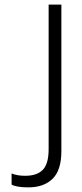

<svg xmlns="http://www.w3.org/2000/svg" viewBox="-20 -800 356 829"><path d="M103 9Q51 9 30 -3V-51Q54 -41 89 -41Q140 -41 165 -67Q190 -93 190 -156V-780H245V-148Q245 -65 207 -28Q169 9 103 9Z"/></svg>

Font: Tanohe Sans Light
Style: Regular
Weight: 300
Designer: Village Type and Design LLC & Cristiano Sobral
Foundry: Cooper Hewitt Smithsonian Design Museum
Version: Version 1.00;September 29, 2021;FontCreator 13.0.0.2655 64-b